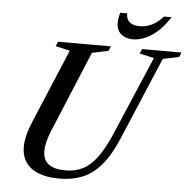

<svg xmlns="http://www.w3.org/2000/svg" viewBox="-62 -1017 1067 1088"><g transform="rotate(5 471.5 -473.0)"><path d="M318 10.5Q210.5 10.5 155 -31.5Q99.5 -73.5 99.5 -150.5Q99.5 -213.5 136 -299L311.5 -716.5L230 -735.5L240.5 -761.5H542L530.5 -735.5L437.5 -715.5L245 -252.5Q232 -221.5 224.8 -191.2Q217.5 -161 217.5 -136.5Q217.5 -39 346.5 -39Q402 -39 445.2 -61Q488.5 -83 526 -134.2Q563.5 -185.5 601 -273L790 -716.5L707.5 -735.5L719 -761.5H943L932.5 -735.5L840.5 -716.5L641.5 -245.5Q599.5 -146.5 550.8 -90.8Q502 -35 444.2 -12.2Q386.5 10.5 318 10.5ZM661.5 -812Q623 -812 595.8 -833.2Q568.5 -854.5 568.5 -900Q568.5 -912.5 570.5 -925.5Q572.5 -938.5 578 -956H617Q616.5 -889.5 695 -889.5Q730 -889.5 763 -905.5Q796 -921.5 826.5 -956H870Q832 -898 794.5 -867Q757 -836 723 -824Q689 -812 661.5 -812Z"/></g></svg>

Font: Libre Caslon Text Medium Italic
Style: Regular
Weight: 500
Italic angle: -22.583°
Designer: Pablo Impallari, Rodrigo Fuenzalida, Katja Schimmel
Foundry: Pablo Impallari, Rodrigo Fuenzalida
Version: Version 2.000